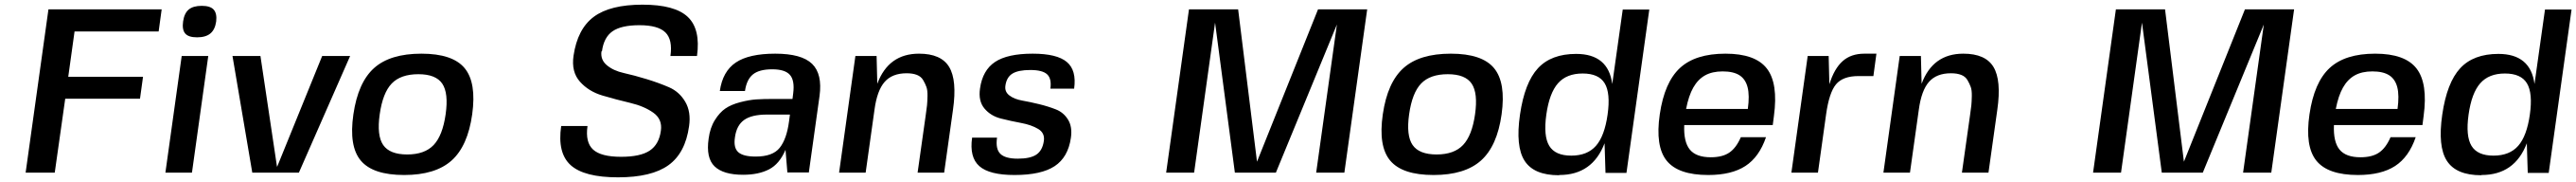

<svg xmlns="http://www.w3.org/2000/svg" viewBox="-20 -740 11059 780"><path d="M661 -605H300L273 -411H594L581 -317H260L215 0H90L188 -700H674Z M804 0H690L760 -500H874ZM847 -715H846ZM847 -715H846Q883 -715 897.5 -698.5Q912 -682 908 -648Q903 -613 883 -596.5Q863 -580 826 -580Q789 -580 775 -596.5Q761 -613 766 -648Q771 -683 790 -699Q809 -715 846 -715Z M1169 -26H1170L1363 -500H1483L1263 0H1063L978 -500H1098Z M1586 -448.5Q1655 -510 1789 -510Q1923 -510 1974.5 -448Q2026 -386 2007 -250Q1988 -114 1918.5 -52Q1849 10 1715 10Q1581 10 1529 -51.5Q1477 -113 1497 -250Q1517 -387 1586 -448.5ZM1610 -250Q1597 -159 1625 -118.5Q1653 -78 1728 -78Q1803 -78 1841.5 -118.5Q1880 -159 1893 -250Q1906 -341 1878.5 -381.5Q1851 -422 1776 -422Q1700 -422 1661.5 -382Q1623 -342 1610 -250Z M2564 -520H2562Q2557 -484 2585 -460.5Q2613 -437 2658 -427Q2703 -417 2755.5 -401Q2808 -385 2852 -366Q2896 -347 2921.5 -304Q2947 -261 2938 -199Q2922 -84 2849.5 -32Q2777 20 2633 20Q2488 20 2430 -32Q2372 -84 2389 -200H2502Q2492 -130 2526 -99Q2560 -68 2646 -68Q2729 -68 2769 -94.5Q2809 -121 2817 -180Q2824 -229 2784.5 -257Q2745 -285 2685.5 -299Q2626 -313 2566.5 -330.5Q2507 -348 2469.5 -390Q2432 -432 2442 -501Q2459 -616 2529 -668Q2599 -720 2738 -720Q2877 -720 2932.5 -667.5Q2988 -615 2972 -500H2858Q2868 -570 2836.5 -601Q2805 -632 2725 -632Q2647 -632 2609.5 -606Q2572 -580 2564 -520Z M3452 0 3450 -1H3360L3352 -98Q3326 -37 3281 -14Q3236 9 3170 9Q3085 9 3047.5 -27Q3010 -63 3022 -146Q3028 -192 3048.5 -225Q3069 -258 3094 -275Q3119 -292 3157.5 -302Q3196 -312 3226.5 -314Q3257 -316 3302 -316H3382L3385 -340Q3392 -395 3371 -419Q3350 -443 3295 -443Q3239 -443 3212 -421Q3185 -399 3178 -350H3070Q3082 -434 3138.5 -472Q3195 -510 3308 -510Q3421 -510 3466 -466.5Q3511 -423 3498 -328ZM3371 -249H3272Q3207 -249 3174.5 -226Q3142 -203 3135 -152Q3128 -107 3149 -88Q3170 -69 3224 -69Q3297 -69 3327 -106.5Q3357 -144 3367 -219Z M3742 -500H3743L3746 -381Q3794 -510 3925 -510Q4020 -510 4054.5 -453Q4089 -396 4071 -270L4033 0H3919L3954 -247Q3958 -274 3959.5 -289Q3961 -304 3961.5 -328.5Q3962 -353 3957 -367Q3952 -381 3943 -396.5Q3934 -412 3916 -419Q3898 -426 3872 -426Q3810 -426 3777.5 -389Q3745 -352 3734 -270L3696 0H3582L3652 -500Z M4296 -373Q4292 -347 4313 -331Q4334 -315 4368 -309Q4402 -303 4441 -293.5Q4480 -284 4513 -271Q4546 -258 4565 -227Q4584 -196 4577 -149Q4565 -66 4507.5 -28Q4450 10 4335 10Q4227 10 4184 -28Q4141 -66 4153 -150H4260Q4253 -102 4274 -81Q4295 -60 4349 -60Q4403 -60 4429 -77.5Q4455 -95 4461 -136Q4466 -170 4436.5 -187.5Q4407 -205 4363.5 -213Q4320 -221 4276.5 -232Q4233 -243 4206 -275Q4179 -307 4187 -361Q4198 -439 4251.5 -474.5Q4305 -510 4413 -510Q4517 -510 4559.5 -474.5Q4602 -439 4591 -360H4489Q4495 -403 4475 -421.5Q4455 -440 4403 -440Q4351 -440 4326 -424.5Q4301 -409 4296 -373Z M5084 -700H5295L5376 -47L5638 -700H5849L5751 0H5630L5719 -635L5457 0H5281L5196 -643L5106 0H4986Z M6005 -448.5Q6074 -510 6208 -510Q6342 -510 6393.5 -448Q6445 -386 6426 -250Q6407 -114 6337.5 -52Q6268 10 6134 10Q6000 10 5948 -51.5Q5896 -113 5916 -250Q5936 -387 6005 -448.5ZM6029 -250Q6016 -159 6044 -118.5Q6072 -78 6147 -78Q6222 -78 6260.5 -118.5Q6299 -159 6312 -250Q6325 -341 6297.5 -381.5Q6270 -422 6195 -422Q6119 -422 6080.5 -382Q6042 -342 6029 -250Z M6674 10 6672 11Q6565 11 6525 -50.5Q6485 -112 6505 -249Q6525 -386 6582 -447.5Q6639 -509 6746 -509Q6884 -509 6901 -380L6946 -699H7060L6962 1H6872L6868 -126Q6816 10 6674 10ZM6630.5 -115Q6656 -73 6725 -73Q6794 -73 6831 -115Q6868 -157 6881 -249Q6894 -341 6868.5 -383Q6843 -425 6774 -425Q6705 -425 6668 -383Q6631 -341 6618 -249Q6605 -157 6630.5 -115Z M7590 -204H7588H7210Q7207 -132 7234 -99Q7261 -66 7324 -66Q7374 -66 7403.5 -86Q7433 -106 7453 -152H7561Q7532 -67 7472.5 -28.5Q7413 10 7313 10Q7184 10 7134.5 -51.5Q7085 -113 7105 -250Q7125 -387 7191.5 -448.5Q7258 -510 7387 -510Q7515 -510 7564.5 -446.5Q7614 -383 7595 -243ZM7375 -434Q7330 -434 7299.5 -417Q7269 -400 7249 -365Q7229 -330 7218 -273H7483Q7491 -331 7482 -366Q7473 -401 7447 -417.5Q7421 -434 7375 -434Z M7959 -414H7958Q7891 -414 7861.5 -378.5Q7832 -343 7819 -250L7784 0H7670L7740 -500H7830L7833 -379Q7854 -446 7890 -478Q7926 -510 7983 -510H8035L8022 -414Z M8225 -500H8226L8229 -381Q8277 -510 8408 -510Q8503 -510 8537.5 -453Q8572 -396 8554 -270L8516 0H8402L8437 -247Q8441 -274 8442.5 -289Q8444 -304 8444.5 -328.5Q8445 -353 8440 -367Q8435 -381 8426 -396.5Q8417 -412 8399 -419Q8381 -426 8355 -426Q8293 -426 8260.5 -389Q8228 -352 8217 -270L8179 0H8065L8135 -500Z M9063 -700H9274L9355 -47L9617 -700H9828L9730 0H9609L9698 -635L9436 0H9260L9175 -643L9085 0H8965Z M10379 -204H10377H9999Q9996 -132 10023 -99Q10050 -66 10113 -66Q10163 -66 10192.5 -86Q10222 -106 10242 -152H10350Q10321 -67 10261.5 -28.5Q10202 10 10102 10Q9973 10 9923.5 -51.5Q9874 -113 9894 -250Q9914 -387 9980.5 -448.5Q10047 -510 10176 -510Q10304 -510 10353.5 -446.5Q10403 -383 10384 -243ZM10164 -434Q10119 -434 10088.5 -417Q10058 -400 10038 -365Q10018 -330 10007 -273H10272Q10280 -331 10271 -366Q10262 -401 10236 -417.5Q10210 -434 10164 -434Z M10633 10 10631 11Q10524 11 10484 -50.5Q10444 -112 10464 -249Q10484 -386 10541 -447.5Q10598 -509 10705 -509Q10843 -509 10860 -380L10905 -699H11019L10921 1H10831L10827 -126Q10775 10 10633 10ZM10589.5 -115Q10615 -73 10684 -73Q10753 -73 10790 -115Q10827 -157 10840 -249Q10853 -341 10827.5 -383Q10802 -425 10733 -425Q10664 -425 10627 -383Q10590 -341 10577 -249Q10564 -157 10589.5 -115Z"/></svg>

Font: Fivo Sans Modern Med
Style: Italic
Weight: 450
Designer: Alexander Slobzheninov
Foundry: Alexander Slobzheninov
Version: 1.0